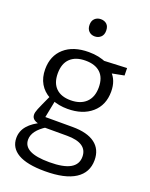

<svg xmlns="http://www.w3.org/2000/svg" viewBox="-178 -842 915 1173"><g transform="rotate(20 279.5 -256.0)"><path d="M264 239Q147 239 89 205Q31 171 31 107Q31 62 61 27Q91 -8 149 -34L150 -18Q118 -20 101 -31.5Q84 -43 84 -64Q84 -72 86 -80Q88 -88 93.5 -102.5Q99 -117 110.5 -141.5Q122 -166 140 -206L142 -192Q99 -215 76 -254.5Q53 -294 53 -348Q53 -435 110.5 -486Q168 -537 269 -537Q337 -537 386 -513L364 -518L521 -525L522 -477L429 -459L436 -471Q457 -451 468 -422Q479 -393 479 -356Q479 -268 420 -217Q361 -166 263 -166Q207 -166 160 -185L178 -194L152 -63L135 -73H331Q427 -73 477 -35.5Q527 2 527 72Q527 153 460.5 196Q394 239 264 239ZM271 178Q362 178 406 153Q450 128 450 78Q450 34 417 11.5Q384 -11 318 -11H159L182 -16Q102 34 102 92Q102 135 143.5 156.5Q185 178 271 178ZM263 -222Q327 -222 363 -256.5Q399 -291 399 -354Q399 -417 365 -449Q331 -481 268 -481Q204 -481 169 -447.5Q134 -414 134 -350Q134 -288 167.5 -255Q201 -222 263 -222ZM268 -639Q245 -639 230 -654Q215 -669 215 -695Q215 -722 230.5 -736.5Q246 -751 269 -751Q293 -751 308 -737Q323 -723 323 -695Q323 -668 307 -653.5Q291 -639 268 -639Z"/></g></svg>

Font: Bitter Thin
Style: Regular
Weight: 400
Version: Version 3.021